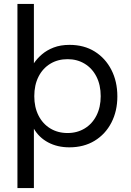

<svg xmlns="http://www.w3.org/2000/svg" viewBox="-20 -740 667 980"><path d="M69 220V-720H153V-417Q169 -441 194 -462.5Q219 -484 254 -497.5Q289 -511 335 -511Q409 -511 463.5 -477Q518 -443 548.5 -383.5Q579 -324 579 -248Q579 -173 548.5 -114Q518 -55 463 -21.5Q408 12 334 12Q273 12 226 -13Q179 -38 153 -83V220ZM325 -61Q374 -61 412.5 -84.5Q451 -108 472.5 -150.5Q494 -193 494 -249Q494 -306 472.5 -348.5Q451 -391 412.5 -414.5Q374 -438 325 -438Q275 -438 236.5 -414.5Q198 -391 176.5 -348.5Q155 -306 155 -249Q155 -193 176.5 -150.5Q198 -108 236.5 -84.5Q275 -61 325 -61Z"/></svg>

Font: DM Sans 20pt
Style: Regular
Weight: 400
Version: Version 4.004;gftools[0.9.30]